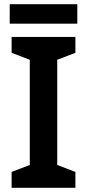

<svg xmlns="http://www.w3.org/2000/svg" viewBox="-20 -889 412 909"><path d="M337 0H35V-75L121 -108V-606L35 -639V-714H337V-639L251 -606V-108L337 -75ZM346 -869V-777H26V-869Z"/></svg>

Font: Noto Sans Lisu SemiBold
Style: Regular
Weight: 600
Designer: Monotype Design Team. David Williams.
Foundry: Monotype Imaging Inc.
Version: Version 2.102; ttfautohint (v1.8.4.7-5d5b)